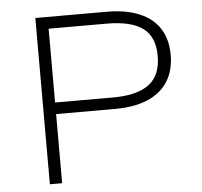

<svg xmlns="http://www.w3.org/2000/svg" viewBox="-51 -758 855 811"><g transform="rotate(-5 376.5 -352.5)"><path d="M128 0V-705H430Q512 -705 569 -681Q626 -657 655 -611.5Q684 -566 684 -500Q684 -434 654.5 -387.5Q625 -341 568.5 -317Q512 -293 430 -293H180V0ZM180 -342H426Q528 -342 578.5 -380Q629 -418 629 -500Q629 -582 579 -618.5Q529 -655 426 -655H180Z"/></g></svg>

Font: Nunito Sans 7pt SemiExpanded ExtraLight
Style: Regular
Weight: 250
Width: 6
Designer: Vernon Adams
Foundry: Vernon Adams
Version: Version 3.101;gftools[0.9.27]